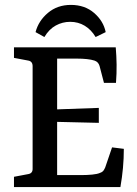

<svg xmlns="http://www.w3.org/2000/svg" viewBox="-20 -763 557 783"><path d="M404 -425 386 -494Q381 -511 365 -516Q353 -520 334.5 -522Q316 -524 294 -524H213V-317L383 -323V-262L213 -266V-49H313Q335 -49 356 -51Q377 -53 388 -58Q397 -61 401 -66Q405 -71 409 -80L437 -162L485 -156Q485 -117 481.5 -78.5Q478 -40 471 0H37V-42L95 -53Q113 -56 113 -74V-493Q113 -513 95 -516L37 -527V-570H452Q455 -535 455.5 -499.5Q456 -464 453 -425ZM269 -743Q326 -743 364 -710Q402 -677 411 -632L370 -612Q352 -642 325.5 -658Q299 -674 266 -674Q235 -674 207.5 -659Q180 -644 161 -612L125 -632Q137 -678 175.5 -710.5Q214 -743 269 -743Z"/></svg>

Font: Rasa Medium
Style: Regular
Weight: 500
Designer: Anna Giedrys (Yrsa+Rasa design), David Brezina (Yrsa art-direction, Rasa art-direction, design)
Foundry: Rosetta Type Foundry
Version: Version 2.004